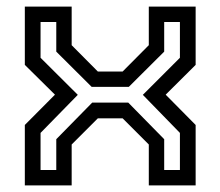

<svg xmlns="http://www.w3.org/2000/svg" viewBox="-20 -560 666 580"><path d="M55 0V-182.5L146 -274L55 -364V-540H196.5V-423.5L275.5 -344H350.5L429.5 -423.5V-540H571V-364L480.5 -274L571 -182.5V0H429.5V-123.5L350.5 -202.5H275.5L196.5 -123.5V0ZM102.5 -46.5H150V-139.5L258.5 -250H367.5L476 -139.5V-46.5H523.5V-158.5L411.5 -273.5L523.5 -385.5V-493.5H476V-404L369 -297.5H257L150 -404V-493.5H102.5V-385.5L215 -273.5L102.5 -158.5Z"/></svg>

Font: Tourney Medium
Style: Regular
Weight: 500
Designer: Tyler Finck
Foundry: Etcetera Type Co
Version: Version 1.015